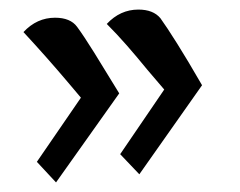

<svg xmlns="http://www.w3.org/2000/svg" viewBox="-20 -596 501 401"><path d="M271 -232 231 -274 323 -409 288 -450Q266 -477 245 -501Q224 -525 203 -546Q231 -576 269 -576Q300 -576 315 -558Q328 -540 350 -505Q372 -470 402 -418ZM97 -215 57 -258 149 -392 122 -424Q100 -450 77 -476Q54 -502 29 -529Q57 -559 95 -559Q127 -559 141 -540Q155 -521 176.5 -486.5Q198 -452 229 -401Z"/></svg>

Font: Noto Naskh Arabic UI Semi
Style: Bold
Weight: 700
Designer: Monotype Design Team, David Williams, Mohamad Dakak and Nizar Qandah
Foundry: Monotype Imaging Inc.
Version: Version 2.014; ttfautohint (v1.8.4.7-5d5b)